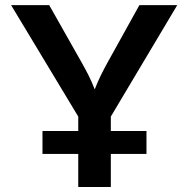

<svg xmlns="http://www.w3.org/2000/svg" viewBox="-20 -748 753 768"><path d="M293 0V-281.7L24.4 -727.5H176.8L306.6 -498Q321.8 -471.2 334.5 -446Q347.2 -420.9 358.9 -390.6Q371.1 -421.9 383.5 -447Q396 -472.2 410.2 -498L537.6 -727.5H689L423.3 -281.7V0ZM149.9 -132.3V-224.1H565.9V-132.3Z"/></svg>

Font: Inter-SemiBold
Style: Regular
Weight: 600
Designer: Rasmus Andersson
Foundry: rsms
Version: Version 4.000;git-a52131595